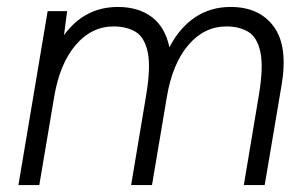

<svg xmlns="http://www.w3.org/2000/svg" viewBox="-20 -532 883 552"><path d="M33 0 117 -500H173L164 -431Q223 -512 319 -512Q378 -512 416.5 -483Q455 -454 467 -396Q496 -452 540.5 -482Q585 -512 643 -512Q726 -512 767.5 -455Q809 -398 789 -284L741 0H681L724 -257Q738 -340 728.5 -383Q719 -426 693 -441Q667 -456 631 -456Q567 -456 521.5 -402.5Q476 -349 460 -255L417 0H357L400 -257Q414 -340 404.5 -383Q395 -426 369 -441Q343 -456 307 -456Q243 -456 197.5 -402.5Q152 -349 136 -255L93 0Z"/></svg>

Font: Figtree Light
Style: Italic
Weight: 300
Italic angle: -9.5°
Foundry: Erik Kennedy
Version: Version 2.001; ttfautohint (v1.8.4.7-5d5b);gftools[0.9.27]